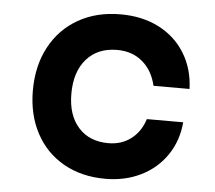

<svg xmlns="http://www.w3.org/2000/svg" viewBox="-49 -685 847 756"><g transform="rotate(5 375.0 -307.0)"><path d="M79.6 -303.6Q79.6 -401.2 119.4 -475.5Q159.2 -549.8 231.2 -590.8Q303.1 -631.8 398.3 -631.8Q484.3 -631.8 549.9 -598.1Q615.5 -564.4 653.1 -503.5Q690.7 -442.7 693.7 -362.7H551.3Q537.3 -422.5 496.9 -456.7Q456.5 -491 397 -491Q320.1 -491 275.9 -440.9Q231.7 -390.7 231.7 -303.6Q231.7 -219.1 275.1 -170.6Q318.4 -122.2 393.6 -122.2Q445.2 -122.2 482.9 -150.7Q520.6 -179.3 536.6 -229.8H680.3Q673.9 -156.1 635.5 -99.7Q597.1 -43.3 534.3 -12.3Q471.5 18.6 393.8 18.6Q299.9 18.6 228.7 -21.7Q157.5 -62 118.6 -135Q79.6 -208 79.6 -303.6Z"/></g></svg>

Font: Martian Mono Custom sWd Rg
Style: Regular
Weight: 400
Width: 6
Monospace: yes
Designer: Alex Havermale
Foundry: Evil Martians
Version: Version 1.000